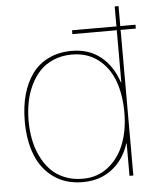

<svg xmlns="http://www.w3.org/2000/svg" viewBox="-57 -888 770 946"><g transform="rotate(-5 327.5 -414.5)"><path d="M547.9 -314Q547.9 -404.3 522 -472.7Q496.1 -541 442.9 -581.1Q389.6 -621.1 314.9 -621.1Q265.1 -621.1 224.1 -603.8Q183.1 -586.4 155.8 -557.4Q128.4 -528.3 109.6 -488.5Q90.8 -448.7 82.5 -405Q74.2 -361.3 74.2 -314Q74.2 -265.6 82.8 -221.7Q91.3 -177.7 110.4 -138.2Q129.4 -98.6 157 -69.6Q184.6 -40.5 225.3 -23.7Q266.1 -6.8 315.9 -6.8Q388.7 -6.8 442.1 -49.1Q495.6 -91.3 521.7 -159.9Q547.9 -228.5 547.9 -314ZM640.1 -740.2V-721.2H563L564.9 -717.8V-1H545.9V-161.1H543.9Q518.6 -81.5 458.7 -35.9Q398.9 9.8 314.9 9.8Q231.4 9.8 172.1 -31.7Q112.8 -73.2 84 -145.3Q55.2 -217.3 55.2 -314Q55.2 -387.2 72 -446.8Q88.9 -506.3 121.1 -549.3Q153.3 -592.3 202.9 -615.7Q252.4 -639.2 315.9 -639.2Q399.4 -639.2 458 -592.8Q516.6 -546.4 543.9 -462.9H545.9V-717.8L547.9 -721.2H326.2V-740.2H547.9L545.9 -743.2V-838.9H564.9V-743.2L563 -740.2Z"/></g></svg>

Font: Sinkin Sans 100 Thin
Style: Regular
Weight: 100
Designer: Keith Bates
Foundry: K-Type
Version: Sinkin Sans (version 1.0)  by Keith Bates   •   © 2014   www